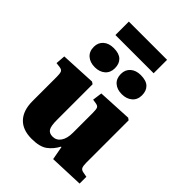

<svg xmlns="http://www.w3.org/2000/svg" viewBox="-274 -1099 1243 1243"><g transform="rotate(45 348.0 -477.0)"><path d="M248 14Q166 14 123 -32Q80 -78 80 -163V-386Q80 -414 75 -427Q70 -440 48 -443L16 -447L21 -513L263 -525L278 -515V-189Q278 -132 291 -112Q304 -92 334 -92Q369 -92 389.5 -121.5Q410 -151 410 -203V-386Q410 -418 404.5 -429Q399 -440 378 -443L351 -447L360 -513L594 -525L608 -515V-128Q608 -97 614.5 -84.5Q621 -72 641 -69L673 -63V-1L440 8L423 -85H419Q396 -41 359 -13.5Q322 14 248 14ZM457 -603Q413 -603 386.5 -626.5Q360 -650 360 -692Q360 -731 386.5 -754.5Q413 -778 457 -778Q507 -778 531 -755Q555 -732 555 -691Q555 -650 527.5 -626.5Q500 -603 457 -603ZM210 -603Q166 -603 139 -626.5Q112 -650 112 -692Q112 -731 138.5 -754.5Q165 -778 210 -778Q259 -778 283 -755Q307 -732 307 -691Q307 -650 280 -626.5Q253 -603 210 -603ZM157 -845V-968H507V-845Z"/></g></svg>

Font: Literata 36pt ExtraBold
Style: Regular
Weight: 800
Designer: Latin by Veronika Burian and Jose Scaglione. Greek by Irene Vlachou. Cyrillic by Vera Evstafieva.
Foundry: TypeTogether
Version: Version 3.002